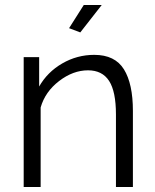

<svg xmlns="http://www.w3.org/2000/svg" viewBox="-20 -750 623 770"><path d="M388 -730 302 -620 257 -637 316 -730ZM513 -305V0H445V-291Q445 -383 417.5 -425.5Q390 -468 333 -468Q273 -468 217 -425Q161 -382 143 -319V0H75V-521H137V-403Q170 -461 229.5 -495.5Q289 -530 358 -530Q441 -530 477 -472Q513 -414 513 -305Z"/></svg>

Font: Raleway
Style: Regular
Weight: 400
Designer: Matt McInerney, Pablo Impallari, Rodrigo Fuenzalida
Foundry: Matt McInerney, Pablo Impallari, Rodrigo Fuenzalida
Version: Version 1.000;PS 001.001;hotconv 1.0.56; ttfautohint (v1.5)